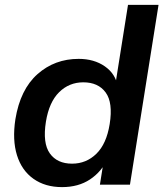

<svg xmlns="http://www.w3.org/2000/svg" viewBox="-20 -756 669 786"><path d="M234 10Q165 10 117 -24Q69 -58 49.5 -120.5Q30 -183 43 -268Q63 -390 133.5 -452.5Q204 -515 302 -515Q365 -515 409 -484.5Q453 -454 462 -402H451L504 -736H629L512 0H389L406 -107H421Q396 -53 348.5 -21.5Q301 10 234 10ZM275 -86Q333 -86 374.5 -126.5Q416 -167 429 -248Q443 -336 412.5 -377.5Q382 -419 321 -419Q263 -419 222 -378.5Q181 -338 168 -258Q154 -170 184 -128Q214 -86 275 -86Z"/></svg>

Font: Mulish ExtraLight
Style: Bold Italic
Weight: 700
Italic angle: -9°
Version: Version 3.603